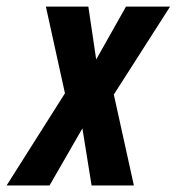

<svg xmlns="http://www.w3.org/2000/svg" viewBox="-69 -565 538 585"><path d="M-48.8 0 128.9 -280.8 70.8 -544.9H200.2L224.1 -383.8L314.9 -544.9H449.2L277.8 -276.9L338.9 0H210L182.1 -173.8L82 0Z"/></svg>

Font: Open Sans Condensed
Style: Italic
Weight: 400
Width: 3
Italic angle: -12°
Designer: Monotype Design Team
Foundry: Monotype Imaging Inc.
Version: Version 3.000